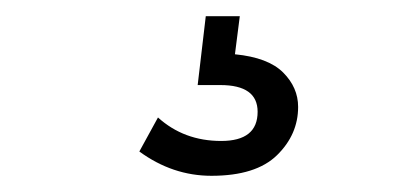

<svg xmlns="http://www.w3.org/2000/svg" viewBox="-20 -20 490 237"><path d="M241 197Q193 197 152 167L175 125Q207 154 253 154Q298 154 298 118Q298 85 252 85H224L234 0H276L270 47Q311 51 329.5 69.5Q348 88 348 112Q348 146 322 171.5Q296 197 241 197Z"/></svg>

Font: Inconsolata SemiCondensed
Style: Regular
Weight: 400
Width: 4
Monospace: yes
Designer: Raph Levien, Cyreal, Brenton Simpson
Foundry: Raph Levien, Cyreal, Google
Version: Version 3.001; ttfautohint (v1.8.2.53-6de2)